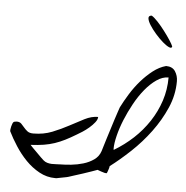

<svg xmlns="http://www.w3.org/2000/svg" viewBox="-60 -965 993 1023"><g transform="rotate(5 437.0 -453.5)"><path d="M12.7 -227.5Q11.7 -231.4 12.7 -238.8Q13.7 -246.1 15.6 -254.4Q17.6 -262.7 20.5 -269.5Q23.4 -276.4 26.4 -278.3Q26.4 -279.3 32.7 -280.8Q39.1 -282.2 43 -282.2Q58.6 -282.2 67.4 -273.4Q76.2 -264.6 84.5 -254.4Q92.8 -244.1 104 -235.4Q115.2 -226.6 135.7 -226.6Q190.4 -226.6 236.8 -245.1Q283.2 -263.7 323.7 -285.6Q364.3 -307.6 400.9 -326.2Q437.5 -344.7 472.7 -344.7Q472.7 -331.1 460.4 -315.4Q448.2 -299.8 431.2 -285.2Q414.1 -270.5 396 -258.8Q377.9 -247.1 367.2 -241.2Q335 -221.7 308.6 -208.5Q282.2 -195.3 254.9 -186Q227.5 -176.8 197.3 -171.9Q167 -167 127 -165Q130.9 -160.2 141.6 -149.4Q152.3 -138.7 164.6 -126.5Q176.8 -114.3 187.5 -103.5Q198.2 -92.8 203.1 -88.9Q211.9 -81.1 223.6 -77.6Q235.4 -74.2 247.6 -73.7Q259.8 -73.2 272 -74.2Q284.2 -75.2 294.9 -75.2Q319.3 -75.2 352.1 -78.6Q384.8 -82 416 -91.3Q447.3 -100.6 472.2 -118.2Q497.1 -135.7 506.8 -165Q508.8 -170.9 514.2 -189.5Q519.5 -208 527.3 -232.4Q535.2 -256.8 543.9 -285.2Q552.7 -313.5 560.5 -337.9Q568.4 -362.3 574.7 -380.9Q581.1 -399.4 583 -405.3Q600.6 -440.4 624.5 -479Q648.4 -517.6 677.7 -551.3Q707 -585 740.2 -610.8Q773.4 -636.7 809.6 -646.5Q843.8 -646.5 858.9 -623Q874 -599.6 874 -570.3Q874 -497.1 843.8 -427.7Q813.5 -358.4 767.1 -295.9Q720.7 -233.4 664.6 -180.7Q608.4 -127.9 556.6 -88.9Q556.6 -85.9 555.2 -80.6Q553.7 -75.2 551.8 -69.3Q549.8 -63.5 547.9 -58.1Q545.9 -52.7 544.9 -50.8Q543.9 -49.8 543 -49.8H540Q538.1 -49.8 535.6 -50.3Q533.2 -50.8 532.2 -50.8Q527.3 -51.8 513.2 -56.6Q499 -61.5 494.1 -63.5Q485.4 -60.5 463.9 -52.7Q442.4 -44.9 418 -37.1Q393.6 -29.3 372.1 -22.5Q350.6 -15.6 341.8 -12.7Q339.8 -11.7 332 -10.3Q324.2 -8.8 314 -6.8Q303.7 -4.9 293.9 -2.9Q284.2 -1 279.3 0H272.5Q227.5 0 187.5 -22Q147.5 -43.9 114.7 -77.6Q82 -111.3 56.2 -151.4Q30.3 -191.4 12.7 -227.5ZM828.1 -586.9Q795.9 -586.9 764.2 -564.9Q732.4 -543 703.6 -507.8Q674.8 -472.7 650.4 -428.2Q626 -383.8 607.9 -339.4Q589.8 -294.9 579.6 -253.4Q569.3 -211.9 569.3 -183.6Q569.3 -181.6 569.8 -179.7Q570.3 -177.7 570.3 -176.8Q626 -210 672.9 -253.4Q719.7 -296.9 754.4 -349.6Q789.1 -402.3 808.6 -461.9Q828.1 -521.5 828.1 -586.9ZM710 -907.2Q723.6 -899.4 743.2 -878.4Q762.7 -857.4 781.2 -833Q799.8 -808.6 814.5 -786.1Q829.1 -763.7 833 -752.9Q831.1 -741.2 815.9 -748Q800.8 -754.9 781.2 -772Q761.7 -789.1 741.7 -812Q721.7 -835 708.5 -856Q695.3 -877 693.8 -891.6Q692.4 -906.2 710 -907.2Z"/></g></svg>

Font: La Belle Aurore
Style: Regular
Weight: 400
Version: Version 1.001 2001